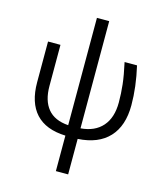

<svg xmlns="http://www.w3.org/2000/svg" viewBox="-141 -864 1035 1209"><g transform="rotate(15 376.5 -259.5)"><path d="M418.9 -758.8V-60.1Q510.7 -67.4 560.3 -123.8Q609.9 -180.2 609.9 -279.8Q609.9 -338.4 603.5 -395.8Q597.2 -453.1 579.1 -535.2H660.2Q690.9 -402.3 690.9 -283.2Q690.9 -148.4 621.3 -73.7Q551.8 1 418.9 8.8V240.2H338.9V8.8Q210 4.4 145 -66.4Q80.1 -137.2 80.1 -270V-535.2H161.1V-267.1Q161.1 -171.9 205.1 -118.7Q249 -65.4 338.9 -59.1V-758.8Z"/></g></svg>

Font: Zoram GWebM
Style: Regular
Weight: 400
Foundry: Ascender Corporation
Version: Version 1.000